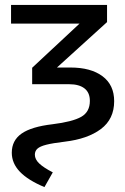

<svg xmlns="http://www.w3.org/2000/svg" viewBox="-20 -547 510 782"><path d="M28 75Q28 25 68 -3Q108 -31 194 -41Q275 -51 310.5 -71Q346 -91 346 -136Q346 -170 324 -187Q302 -204 262 -204H111V-271L304 -451H25V-527H416V-457L212 -272H267Q350 -272 397.5 -236.5Q445 -201 445 -135Q445 -62 391 -21.5Q337 19 244 30Q194 36 168.5 42.5Q143 49 132.5 58.5Q122 68 122 83Q122 102 140 119Q158 136 195 155L161 215Q94 187 61 152.5Q28 118 28 75Z"/></svg>

Font: FiraGOUPP
Style: Medium
Weight: 400
Designer: bBox Type
Foundry: bBox Type GmbH
Version: Version 1.001